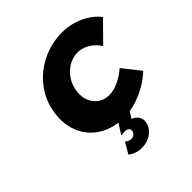

<svg xmlns="http://www.w3.org/2000/svg" viewBox="-242 -892 1318 1318"><g transform="rotate(-45 417.5 -232.5)"><path d="M134.8 -352.1Q148.9 -452.6 209.5 -533.9Q270 -615.2 363 -661.1Q456.1 -707 563 -707Q642.6 -707 716.3 -673.6Q790 -640.1 835 -583L694.8 -440.9Q667.5 -483.4 626 -508.8Q584.5 -534.2 541 -534.2Q469.7 -534.2 414.6 -482.7Q359.4 -431.2 348.1 -354Q336.9 -276.9 377.2 -224.9Q417.5 -172.9 488.8 -172.9Q529.3 -172.9 577.9 -195.1Q626.5 -217.3 668 -253.9L769 -126Q714.4 -75.2 645.3 -41Q576.2 -6.8 507.8 3.9L478 50.8Q507.3 60.5 522 82.5Q536.6 104.5 533.2 132.8Q525.9 182.1 484.6 212.2Q443.4 242.2 382.8 242.2Q360.4 242.2 335 233.2Q309.6 224.1 290 209L337.9 127Q354 147 379.9 147Q397.5 147 409.4 137.5Q421.4 127.9 423.8 112.8Q426.3 96.7 415.8 87.4Q405.3 78.1 384.8 78.1Q372.6 78.1 348.1 82L397 4.9Q307.6 -6.8 243.2 -55.4Q178.7 -104 149.9 -181.4Q121.1 -258.8 134.8 -352.1Z"/></g></svg>

Font: Trueno ExtraBold
Style: Italic
Weight: 800
Designer: Julieta Ulanovsky
Foundry: Julieta Ulanovsky
Version: Version 3.001b | FøM Fix